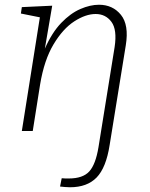

<svg xmlns="http://www.w3.org/2000/svg" viewBox="-20 -552 633 809"><path d="M275 237Q263 237 253.5 236Q244 235 233 234L240 199Q248 200 255.5 200Q263 200 270 200Q329 200 356 170.5Q383 141 395 68L463 -354Q474 -427 449.5 -460Q425 -493 383 -493Q341 -493 293 -462Q245 -431 205.5 -365Q166 -299 149 -196L118 0H72L148 -479L68 -495L72 -522L200 -528L169 -347Q199 -415 238 -455.5Q277 -496 318.5 -514Q360 -532 397 -532Q455 -532 489.5 -489.5Q524 -447 510 -361L442 59Q427 155 387 196Q347 237 275 237Z"/></svg>

Font: Bitter Light
Style: Italic
Weight: 300
Italic angle: -9°
Designer: Sol Matas, and Bitter project Authors
Foundry: Sol Matas
Version: Version 2.001